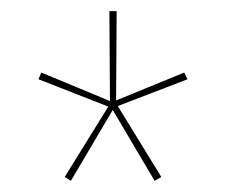

<svg xmlns="http://www.w3.org/2000/svg" viewBox="-20 -750 404 344"><path d="M191 -560 269 -433 257 -426 182 -553 107 -426 96 -433 174 -559 49 -608 54 -620 177 -569 176 -730H189L188 -570L310 -620L316 -608Z"/></svg>

Font: Fira Sans Compressed Hair
Style: Regular
Weight: 100
Width: 1
Designer: bBox Type GmbH & Carrois Corporate GbR & Edenspiekermann AG
Foundry: bBox Type GmbH & Carrois Corporate GbR & Edenspiekermann AG
Version: Version 4.301